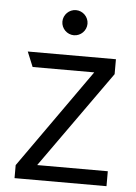

<svg xmlns="http://www.w3.org/2000/svg" viewBox="-52 -767 573 807"><g transform="rotate(5 234.0 -363.0)"><path d="M40 -55V0H428V-63H130L421 -472V-535H49L75 -472H335ZM236 -620C265 -620 289 -644 289 -673C289 -702 265 -726 236 -726C207 -726 183 -702 183 -673C183 -644 207 -620 236 -620Z"/></g></svg>

Font: Frost Regular
Style: Regular
Weight: 400
Designer: Lee Frost
Foundry: Lee Frost for Ice Communication Norge AS
Version: Version 2.011;hotconv 1.0.107;makeotfexe 2.5.65593